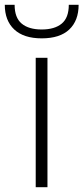

<svg xmlns="http://www.w3.org/2000/svg" viewBox="-70 -781 348 801"><path d="M104 -621Q29 -621 -10.5 -658Q-50 -695 -50 -761H-9Q-9 -707 20.5 -682.5Q50 -658 104 -658Q158 -658 187.5 -682.5Q217 -707 217 -761H258Q258 -695 219 -658Q180 -621 104 -621ZM79 -540H128V0H79Z"/></svg>

Font: Encode Sans Narrow
Style: ExtraLight
Weight: 200
Designer: Pablo Impallari, Andres Torresi
Foundry: Pablo Impallari, Andres Torresi
Version: Version 1.000; ttfautohint (v1.00) -l 8 -r 50 -G 200 -x 14 -